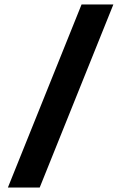

<svg xmlns="http://www.w3.org/2000/svg" viewBox="-20 -805 546 865"><path d="M347.5 -785H490.8L158.8 40H15.5Z"/></svg>

Font: Trafiko Sans Variable
Style: Regular
Weight: 400
Designer: Gumpita Rahayu / Trafiko
Foundry: Tokotype / Trafiko
Version: Version 0.001;FEAKit 1.0